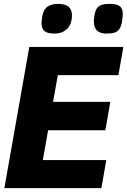

<svg xmlns="http://www.w3.org/2000/svg" viewBox="-20 -966 654 986"><path d="M130.5 -725H613.5L588 -580H277L252.5 -443H546.5L521 -297H227L200 -144H526L500.5 0H2.5ZM193.5 -847.5Q193.5 -858 196 -875.5Q202 -916.5 223 -931.2Q244 -946 277.5 -946Q316 -946 332.8 -930.8Q349.5 -915.5 349.5 -887Q349.5 -874.5 347.5 -864Q341.5 -829.5 317.8 -811.5Q294 -793.5 260.5 -793.5Q224 -793.5 208.8 -806.2Q193.5 -819 193.5 -847.5ZM462 -856Q462 -866.5 465 -886.5Q469 -909.5 476.8 -922Q484.5 -934.5 500.2 -940.2Q516 -946 543.5 -946Q581.5 -946 596 -933.5Q610.5 -921 610.5 -894.5Q610.5 -882 607 -858.5Q603 -831.5 593.5 -817.5Q584 -803.5 568.2 -798.5Q552.5 -793.5 526.5 -793.5Q462 -793.5 462 -856Z"/></svg>

Font: JuliaMono Black
Style: Italic
Weight: 900
Italic angle: -9°
Monospace: yes
Designer: cormullion
Foundry: corm
Version: Version 0.057; ttfautohint (v1.8.4)